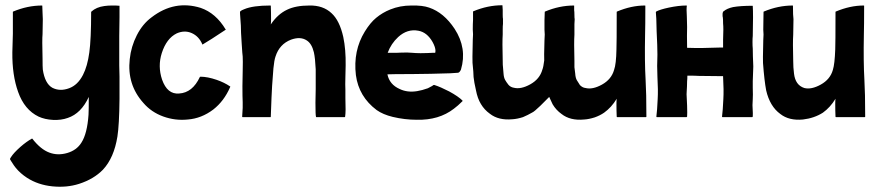

<svg xmlns="http://www.w3.org/2000/svg" viewBox="-20 -444 3332 731"><path d="M435 -152V-110V-68Q434 32 427 76Q414 157 372 202Q337 238 281 256Q234 271 179.5 265.5Q125 260 83 233Q57 216 40 195Q34 188 24 172Q18 163 18 161.5Q18 160 22 154Q32 138 58 115Q81 95 101 84Q102 83 103 84Q135 125 168 137Q200 149 236 138.5Q272 128 290 99Q312 65 317 -7Q318 -21 318 -75Q289 -12 238 5Q213 14 182 12.5Q151 11 127 0Q73 -26 49 -94Q26 -158 27 -245Q27 -252 28 -280Q29 -308 29 -316V-359V-398Q29 -400 30 -400Q85 -423 140 -423Q141 -423 141 -422Q141 -415 142 -394.5Q143 -374 143 -371Q143 -351 142 -314Q140 -294 142 -221Q142 -189 143 -179Q151 -126 179 -110Q208 -95 243 -108Q276 -120 296 -159Q313 -192 320 -244Q327 -294 327 -398Q327 -399 328 -400Q347 -417 377 -421Q391 -423 406 -423H420L435 -422V-379Q435 -340 434 -307V-234V-195Q435 -176 435 -152Z M856 -115Q858 -114 856 -112Q833 -59 792 -27Q747 7 695 11Q647 16 601.5 -0.5Q556 -17 526 -52Q463 -122 474 -219Q479 -267 501 -310Q523 -353 557 -378Q644 -445 744 -414Q802 -394 839 -332Q841 -330 838 -330Q778 -290 752 -275Q750 -273 750 -276Q737 -306 710 -318Q683 -330 653 -317Q614 -298 596 -242Q580 -192 597 -141Q617 -84 662 -88Q713 -91 741 -151Q742 -152 743 -152Q770 -152 805 -140Q834 -130 856 -115Z M1296 -195Q1296 -172 1295 -151Q1294 -120 1295 -102V-71Q1297 -18 1294 0Q1294 2 1292 2H1184Q1183 2 1183 0Q1181 -6 1181 -53Q1182 -86 1182 -105V-141V-180Q1180 -223 1175 -245Q1167 -278 1148 -290Q1124 -306 1088 -293Q1044 -276 1029 -229Q1024 -215 1021 -184L1016 -117Q1014 -86 1011 0Q1011 2 1010 2H904Q902 2 902 0Q905 -39 904 -55Q903 -73 903 -116Q903 -143 904 -172Q905 -217 904 -229Q903 -233 900 -281Q897 -324 897 -347Q896 -357 894 -390Q893 -399 895 -401Q899 -405 910 -409Q943 -423 1009 -423Q1011 -423 1011 -422Q1012 -400 1012 -370Q1012 -359 1011 -351Q1037 -390 1073 -407Q1106 -423 1158 -423Q1210 -424 1242 -394Q1273 -366 1287 -303Q1297 -255 1296 -195Z M1741 -61V-60V-59Q1723 -41 1708 -30Q1651 14 1567 12Q1521 12 1475 1Q1438 -8 1414 -25Q1346 -76 1335 -158Q1324 -251 1369 -324Q1390 -358 1412 -376Q1436 -396 1466 -408Q1503 -423 1546 -423Q1589 -424 1614 -415Q1670 -396 1711 -334Q1759 -260 1735 -179Q1730 -168 1724 -167Q1723 -167 1694 -165Q1685 -165 1657 -164Q1629 -163 1620 -163Q1588 -163 1547 -162Q1476 -162 1455 -161Q1463 -122 1502 -105Q1531 -91 1568 -97Q1587 -100 1609 -108L1626 -117Q1631 -122 1635 -120Q1657 -113 1690 -96Q1725 -77 1741 -61ZM1496 -303Q1469 -278 1456 -243H1491Q1508 -244 1531 -244Q1536 -244 1549 -243Q1562 -242 1563 -242Q1578 -241 1606 -242Q1619 -243 1629 -243H1637Q1637 -246 1638 -250Q1638 -264 1627 -284Q1606 -321 1573 -327Q1531 -335 1496 -303Z M2436 -311Q2434 -209 2438 -140Q2441 -91 2441 0Q2441 2 2439 2H2330Q2328 2 2328 0Q2327 -21 2327 -50Q2327 -61 2328 -68Q2308 -35 2280 -15Q2264 -4 2244 3Q2222 10 2204 11Q2151 16 2118 -10Q2097 -25 2084 -47Q2078 -59 2071 -75L2037 -41Q2014 -19 2007 -16Q1990 -6 1971 2Q1949 9 1931 10Q1878 15 1845 -11Q1824 -26 1811 -48Q1798 -69 1792 -101Q1785 -131 1783 -151L1782 -172Q1780 -192 1779 -205Q1778 -209 1780 -292Q1782 -315 1780 -332Q1780 -353 1781 -368V-399Q1781 -401 1782 -401Q1837 -424 1892 -424Q1893 -424 1893 -423L1894 -406V-388Q1894 -376 1895 -372V-353Q1894 -346 1894 -332V-313Q1892 -284 1894 -213Q1894 -194 1895 -189Q1895 -187 1897 -165Q1898 -149 1903 -140Q1908 -131 1916 -121Q1924 -112 1936 -110Q1963 -103 1999 -123Q2035 -143 2045 -179Q2049 -189 2052 -214Q2051 -224 2053 -291Q2055 -314 2053 -331V-367Q2054 -384 2054 -398Q2054 -400 2055 -400Q2110 -423 2165 -423Q2166 -423 2166 -422V-405Q2167 -400 2167 -387Q2167 -375 2168 -371L2167 -352V-331V-312Q2165 -283 2167 -212V-188L2170 -164Q2171 -148 2176 -139Q2180 -132 2188 -120Q2198 -110 2209 -109Q2236 -102 2272 -122Q2308 -142 2318 -178Q2326 -200 2327 -256Q2328 -277 2328 -398Q2328 -400 2329 -400Q2384 -423 2435 -423Q2437 -423 2437 -422Q2437 -346 2436 -311Z M2846 -259Q2846 -246 2846.5 -229.5Q2847 -213 2847.5 -204.5Q2848 -196 2848 -191Q2848 -183 2846 -135V-123V-110Q2847 -80 2846 -67L2845 -45V-42Q2847 -5 2846 0L2844 2H2731Q2729 2 2729 0Q2732 -23 2734 -67Q2736 -100 2733 -152V-154Q2678 -155 2641 -155Q2628 -156 2597 -156Q2597 -142 2596 -135Q2596 -126 2595.5 -114.5Q2595 -103 2594.5 -96Q2594 -89 2594 -85Q2594 -84 2596 -42Q2597 -10 2596 0L2594 2H2481Q2479 2 2479 0Q2482 -23 2484 -67Q2486 -100 2483 -152Q2481 -192 2483 -236Q2483 -267 2480 -325Q2479 -383 2477 -398L2478 -399V-400Q2493 -408 2526 -415Q2564 -423 2593 -423Q2595 -423 2595 -422Q2593 -410 2595 -381Q2596 -362 2596 -341Q2595 -313 2596 -262Q2650 -260 2721 -263H2733V-293Q2734 -311 2734 -331Q2734 -345 2733 -355Q2733 -373 2732 -378Q2731 -380 2731 -387Q2731 -396 2732 -396Q2732 -400 2735 -401Q2748 -412 2771 -417Q2799 -422 2845 -422Q2846 -422 2846 -421Q2847 -406 2847 -378Q2847 -340 2846 -307Q2845 -299 2845 -284Q2845 -268 2846 -259Z M3271 -140Q3274 -91 3274 0Q3274 2 3272 2H3217H3163Q3161 2 3161 0Q3160 -21 3160 -50Q3160 -61 3161 -68Q3141 -35 3113 -15Q3080 6 3037 11Q2984 16 2951 -10Q2911 -39 2897 -100Q2890 -137 2885 -204Q2884 -208 2886 -291Q2888 -314 2886 -331Q2886 -340 2886.5 -367Q2887 -394 2887 -398Q2887 -400 2888 -400Q2943 -423 2998 -423Q2999 -423 2999 -422Q2999 -384 3001 -371Q3001 -364 3000.5 -342Q3000 -320 3000 -312Q2998 -283 3000 -212Q3000 -187 3003 -164Q3008 -120 3042 -109Q3069 -102 3105 -122Q3141 -142 3151 -178Q3158 -200 3160 -256Q3161 -277 3161 -398Q3161 -400 3162 -400Q3217 -423 3268 -423Q3270 -423 3270 -422Q3270 -347 3269 -311Q3267 -209 3271 -140Z"/></svg>

Font: Tovari Sans
Style: Bold
Weight: 700
Designer: Verneri Kontto, Denis Ignatov
Foundry: Verneri Kontto
Version: Version 1.10 May 7, 2019